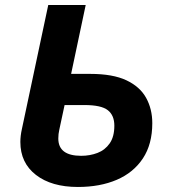

<svg xmlns="http://www.w3.org/2000/svg" viewBox="-20 -734 681 764"><path d="M290 10Q185 10 123 -38Q61 -86 61 -169Q61 -193 67 -220L172 -714H321L263 -440H339Q429 -440 483 -414.5Q537 -389 561.5 -344.5Q586 -300 586 -244Q586 -160 548.5 -103.5Q511 -47 444.5 -18.5Q378 10 290 10ZM303 -114Q338 -114 368 -125.5Q398 -137 416.5 -163.5Q435 -190 435 -234Q435 -275 409 -295.5Q383 -316 316 -316H237L216 -218Q212 -201 212 -183Q212 -114 303 -114Z"/></svg>

Font: Noto IKEA Latin
Style: Bold Italic
Weight: 700
Italic angle: -12°
Designer: Monotype Design Team
Foundry: Monotype Imaging Inc.
Version: Version 1.0